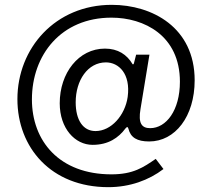

<svg xmlns="http://www.w3.org/2000/svg" viewBox="-20 -664 863 794"><path d="M656 35 624 -7C573 28 531 57 441 57C225 57 112 -81 112 -253C112 -436 232 -591 441 -591C576 -591 724 -517 724 -326C724 -207 667 -134 601 -134C566 -134 551 -154 561 -213L598 -438H543L534 -403C533 -397 529 -397 528 -399C505 -438 468 -463 414 -463C305 -463 227 -362 227 -237C227 -133 290 -65 363 -65C428 -65 470 -94 499 -133C505 -140 508 -141 511 -132C520 -95 547 -79 597 -79C704 -79 785 -182 785 -332C785 -550 610 -644 442 -644C209 -644 52 -465 52 -254C52 -54 191 110 428 110C517 110 596 81 656 35ZM293 -241C293 -332 343 -406 418 -406C471 -406 521 -359 508 -263C497 -187 440 -122 375 -122C323 -122 293 -168 293 -241Z"/></svg>

Font: United Sans Light
Style: Regular
Weight: 300
Designer: Pablo Impallari, Rodrigo Fuenzalida (Modified by Dan O. Williams)
Version: Version 1.000;PS 001.000;hotconv 1.0.88;makeotf.lib2.5.64775